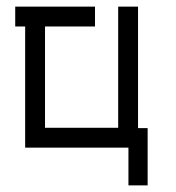

<svg xmlns="http://www.w3.org/2000/svg" viewBox="-20 -494 532 580"><path d="M26 -444V-474H56H116H267V-444V-414H116V-108H337V-474H397V-107H426V66H368V-48H56V-414H26Z"/></svg>

Font: IBM 3270 Semi-Condensed
Style: Condensed
Weight: 400
Monospace: yes
Version: Version 2.3.1